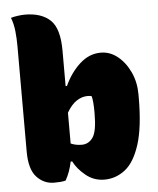

<svg xmlns="http://www.w3.org/2000/svg" viewBox="-54 -805 708 863"><g transform="rotate(-5 300.0 -374.0)"><path d="M208 0Q197 3 183.5 4Q170 5 156 5Q110 5 77.5 -30Q45 -65 45 -145V-620Q45 -655 41.5 -688.5Q38 -722 27 -750Q40 -754 58.5 -756.5Q77 -759 90 -759Q165 -759 205 -721Q245 -683 245 -584V-423H251Q278 -482 320.5 -520.5Q363 -559 415 -559Q457 -559 491.5 -531Q526 -503 547 -457.5Q568 -412 568 -357V-345Q568 -210 543 -132Q518 -54 476 -21.5Q434 11 383 11Q335 11 298.5 -19Q262 -49 245 -83H238Q229 -37 208 0ZM339 -370Q314 -370 290 -354.5Q266 -339 245 -303V-164Q256 -159 268.5 -156.5Q281 -154 295 -154Q326 -154 345 -181.5Q364 -209 364 -289V-297Q364 -342 358 -367Q354 -369 349 -369.5Q344 -370 339 -370Z"/></g></svg>

Font: Recursive Sn Csl St Blk
Style: Regular
Weight: 900
Version: Version 1.079;hotconv 1.0.112;makeotfexe 2.5.65598; ttfautoh